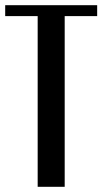

<svg xmlns="http://www.w3.org/2000/svg" viewBox="-25 -719 394 739"><path d="M349 -657H224V0H120V-657H-5V-699H349Z"/></svg>

Font: Moniqa Paragraph
Style: Bold
Weight: 700
Designer: Rajesh Rajput
Foundry: Rajesh Rajput
Version: Version 1.000